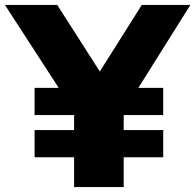

<svg xmlns="http://www.w3.org/2000/svg" viewBox="-47 -760 794 780"><path d="M93.5 -121V-231.5H254V-292.5H93.5V-403H191.5L-27 -740H185.5L358.5 -469.5L529 -740H726.5L515 -403H616V-292.5H455.5V-231.5H616V-121H455.5V0H254V-121Z"/></svg>

Font: Encode Sans SmExp XBd
Style: Regular
Weight: 800
Width: 6
Designer: Multiple Designers
Foundry: Impallari Type
Version: Version 3.002; ttfautohint (v1.8.3) -l 8 -r 50 -G 200 -x 14 